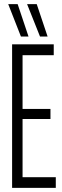

<svg xmlns="http://www.w3.org/2000/svg" viewBox="-20 -916 304 936"><path d="M39 0V-700H242V-647H90V-385H226V-336H90V-52H252V0ZM175 -738 112 -896H159L212 -738ZM82 -738 20 -896H66L119 -738Z"/></svg>

Font: Georama Extra Condensed Light
Style: Regular
Weight: 300
Width: 2
Designer: Jean-Baptiste Levee
Foundry: Production Type
Version: Version 1.000